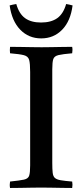

<svg xmlns="http://www.w3.org/2000/svg" viewBox="-20 -934 410 955"><path d="M240 -589V-124Q240 -93 242 -75Q244 -57 253 -49Q262 -41 282 -37.5Q302 -34 339 -31Q342 -15 339 1Q319 1 290 0.5Q261 0 232.5 -0.5Q204 -1 185 -1Q166 -1 137.5 -0.5Q109 0 80.5 0.5Q52 1 30 1Q27 -14 30 -31Q78 -36 99 -40.5Q120 -45 125 -60Q130 -75 130 -111V-576Q130 -618 125 -636Q120 -654 99 -659.5Q78 -665 30 -669Q28 -684 30 -701Q51 -701 80.5 -700.5Q110 -700 139 -699.5Q168 -699 187 -699Q206 -699 234 -699.5Q262 -700 291 -700.5Q320 -701 339 -701Q342 -686 339 -669Q292 -665 271 -660Q250 -655 245 -640Q240 -625 240 -589ZM61 -914Q75 -865 105 -843.5Q135 -822 184 -822Q234 -822 264.5 -843.5Q295 -865 309 -914Q317 -913 325 -911Q333 -909 341 -907Q331 -829 289 -786Q247 -743 185 -743Q123 -743 81 -786Q39 -829 28 -907Q42 -911 61 -914Z"/></svg>

Font: Tiro Devanagari Hindi
Style: Regular
Weight: 400
Designer: Devanagari: John Hudson & Fiona Ross. Latin: John Hudson.
Foundry: Tiro Typeworks Ltd.
Version: Version 1.52